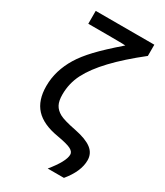

<svg xmlns="http://www.w3.org/2000/svg" viewBox="-224 -802 944 1098"><g transform="rotate(30 248.5 -253.0)"><path d="M70 -627V-712H457V-638Q349 -553 279.5 -479.5Q210 -406 177 -341.5Q144 -277 144 -203Q144 -161 157 -136.5Q170 -112 199 -96Q228 -80 310 -64Q385 -49 421 -21.5Q457 6 457 52Q457 125 390 206H283Q355 118 355 73Q355 54 331.5 41.5Q308 29 239 17Q137 0 88.5 -52.5Q40 -105 40 -199Q40 -252 55 -301Q70 -350 98 -396Q126 -442 175.5 -494.5Q225 -547 314 -624Q331 -627 198 -627Z"/></g></svg>

Font: AtCorfu Sans
Style: AtCorfu Sans Regular
Weight: 400
Designer: Kostas Teopoulos
Foundry: Kostas Teopoulos
Version: Version 1.00 July 8, 2025, initial release